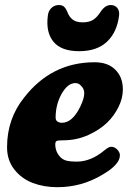

<svg xmlns="http://www.w3.org/2000/svg" viewBox="-20 -738 522 770"><path d="M297.4 -532.7Q225.6 -532.7 194.3 -570.8Q163.1 -608.9 171.9 -675.3Q173.8 -694.3 186.3 -706.1Q198.7 -717.8 215.8 -717.8Q229 -717.8 236.6 -711.2Q244.1 -704.6 250 -690.4Q257.3 -670.4 271.5 -659.4Q285.6 -648.4 311.5 -648.4Q337.9 -648.4 353.8 -658.7Q369.6 -668.9 383.3 -690.4Q401.4 -717.8 423.8 -717.8Q440.9 -717.8 450.4 -706.1Q460 -694.3 457.5 -675.3Q449.2 -608.4 408.9 -570.6Q368.7 -532.7 297.4 -532.7ZM359.4 -488.3Q412.1 -488.3 441.4 -459.5Q472.7 -429.7 472.7 -378.9Q472.7 -343.8 455.1 -308.6Q437.5 -273.4 411.1 -247.6Q380.9 -217.8 334 -196.5Q287.1 -175.3 233.4 -175.3Q212.9 -175.3 207.3 -172.6Q201.7 -169.9 201.7 -159.2Q201.7 -129.9 221.2 -108.9Q231.9 -97.2 247.6 -93.5Q263.2 -89.8 287.1 -89.8Q344.7 -89.8 398.4 -134.8Q415.5 -149.4 425.8 -149.4Q439 -149.4 449.7 -138.7Q460.9 -127.4 460.9 -115.2Q460.9 -78.1 391.1 -37.6Q308.1 12.7 210 12.7Q156.2 12.7 111.6 -4.2Q66.9 -21 37.6 -58.1Q8.3 -95.2 8.3 -147.5Q8.3 -261.7 77.1 -347.2Q187 -488.3 359.4 -488.3ZM208.5 -252Q217.3 -245.6 228 -245.6Q270.5 -245.6 301.8 -310.1Q317.9 -343.3 317.9 -363.8Q317.9 -381.8 305.7 -393.1Q296.9 -404.8 282.2 -404.8Q250.5 -404.8 225.6 -358.9Q203.1 -316.9 203.1 -266.6Q203.1 -257.3 208.5 -252Z"/></svg>

Font: Cooper* ExtraBold
Style: Italic
Weight: 800
Italic angle: -7°
Designer: Owen Earl
Foundry: indestructible type*
Version: Version 0.001